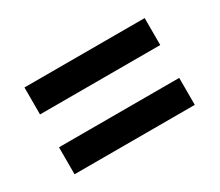

<svg xmlns="http://www.w3.org/2000/svg" viewBox="-68 -604 677 592"><g transform="rotate(-30 270.0 -307.5)"><path d="M56 -366V-462H484V-366ZM56 -153V-249H484V-153Z"/></g></svg>

Font: IBM Plex Sans Condensed SemiBold
Style: Regular
Weight: 600
Width: 3
Designer: Mike Abbink, Paul van der Laan, Pieter van Rosmalen
Foundry: Bold Monday
Version: Version 1.3